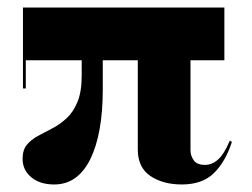

<svg xmlns="http://www.w3.org/2000/svg" viewBox="-20 -480 670 510"><path d="M41 -245V-460H576V-320H48.5V-245ZM124 10Q86 10 63 -9.2Q40 -28.5 40 -58Q40 -81.5 51.2 -95.2Q62.5 -109 80.5 -118.8Q98.5 -128.5 118.8 -139Q139 -149.5 156.8 -165.8Q174.5 -182 185.8 -209.2Q197 -236.5 197 -279V-378H253V-243Q253 -124.5 219.8 -57.2Q186.5 10 124 10ZM463 10Q413 10 379.5 -12.5Q346 -35 346 -83V-350H486V-81Q486 -66 494.8 -54Q503.5 -42 524.5 -42Q543.5 -42 559.5 -56.5Q575.5 -71 590.5 -106.5L596 -103Q579 -50.5 548.2 -20.2Q517.5 10 463 10Z"/></svg>

Font: Bodoni Moda 28pt
Style: Bold
Weight: 700
Designer: Owen Earl
Foundry: indestructible type
Version: Version 2.005